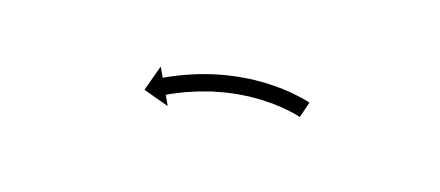

<svg xmlns="http://www.w3.org/2000/svg" viewBox="-24 -333 509 222"><g transform="rotate(15 231.0 -222.5)"><path d="M324.5 -222.7C325 -222.6 325.4 -222.4 325.9 -222.3L332.4 -241.1C331.9 -241.3 331.4 -241.5 330.9 -241.7C330.9 -241.7 330.9 -241.7 330.8 -241.7C330.8 -241.7 330.7 -241.7 330.7 -241.7C329 -242.3 327.3 -242.8 325.6 -243.3C325.6 -243.3 325.5 -243.3 325.5 -243.3C325.4 -243.3 325.4 -243.3 325.4 -243.3C322.7 -244 319.9 -244.7 317.1 -245.3C317.1 -245.3 317.1 -245.3 317 -245.3C317 -245.3 317 -245.3 317 -245.3C313.3 -246.1 309.7 -246.8 306.1 -247.4C306.1 -247.4 306 -247.4 306 -247.4C305.9 -247.4 305.9 -247.4 305.9 -247.4C301.5 -248 297.2 -248.6 292.8 -249C292.8 -249 292.8 -249 292.7 -249.1C292.7 -249.1 292.6 -249.1 292.6 -249.1C287.8 -249.5 282.9 -249.8 278 -250C278 -250 277.9 -250 277.9 -250C277.8 -250 277.8 -250 277.8 -250C272.5 -250.1 267.3 -250.1 262.1 -250C262.1 -250 262 -250 262 -250C261.9 -250 261.9 -250 261.9 -250C256.5 -249.7 251.1 -249.3 245.7 -248.8C245.7 -248.8 245.6 -248.8 245.6 -248.8C245.5 -248.8 245.5 -248.8 245.5 -248.8C240.1 -248.2 234.7 -247.5 229.4 -246.6C229.4 -246.6 229.3 -246.6 229.3 -246.6C229.2 -246.6 229.2 -246.6 229.2 -246.6C224 -245.7 218.9 -244.6 213.8 -243.5C213.8 -243.5 213.7 -243.5 213.7 -243.5C213.6 -243.4 213.6 -243.4 213.6 -243.4C208.8 -242.3 204.1 -241 199.4 -239.7C199.4 -239.7 199.3 -239.6 199.3 -239.6C199.2 -239.6 199.2 -239.6 199.2 -239.6C195 -238.3 190.8 -237 186.7 -235.5C186.7 -235.5 186.6 -235.5 186.6 -235.5C186.6 -235.5 186.5 -235.5 186.5 -235.5C183 -234.2 179.5 -232.9 176.1 -231.6C176.1 -231.6 176.1 -231.6 176 -231.6C176 -231.5 176 -231.5 176 -231.5C173.3 -230.5 170.7 -229.4 168 -228.2C168 -228.2 168 -228.2 168 -228.2C168 -228.2 168 -228.2 168 -228.2C166.3 -227.4 164.6 -226.7 162.9 -225.9C162.9 -225.9 162.9 -225.9 162.9 -225.9C162.9 -225.9 162.9 -225.9 162.9 -225.9C162.3 -225.6 161.7 -225.4 161.1 -225.1L155.5 -237L144.3 -206.2L175.1 -195L169.6 -207C170.1 -207.2 170.7 -207.5 171.3 -207.8C171.3 -207.8 171.3 -207.7 171.3 -207.7C171.2 -207.7 171.2 -207.7 171.2 -207.7C172.8 -208.5 174.4 -209.2 176 -209.9C176 -209.9 176 -209.9 176 -209.9C176 -209.9 176 -209.9 176 -209.9C178.5 -210.9 181 -212 183.5 -213C183.5 -213 183.5 -213 183.4 -213C183.4 -213 183.4 -213 183.4 -213C186.7 -214.2 190 -215.5 193.3 -216.7C193.3 -216.7 193.3 -216.7 193.2 -216.7C193.2 -216.6 193.2 -216.6 193.2 -216.6C197.1 -218 201.1 -219.3 205 -220.5C205 -220.5 205 -220.5 205 -220.5C204.9 -220.4 204.9 -220.4 204.9 -220.4C209.3 -221.7 213.8 -222.9 218.3 -224C218.3 -224 218.3 -224 218.2 -224C218.2 -224 218.1 -224 218.1 -224C223 -225 227.9 -226 232.7 -226.9C232.7 -226.9 232.7 -226.9 232.6 -226.9C232.6 -226.9 232.5 -226.9 232.5 -226.9C237.6 -227.7 242.6 -228.4 247.7 -228.9C247.7 -228.9 247.7 -228.9 247.6 -228.9C247.6 -228.9 247.5 -228.9 247.5 -228.9C252.6 -229.4 257.7 -229.7 262.8 -230C262.8 -230 262.7 -230 262.7 -230C262.6 -230 262.6 -230 262.6 -230C267.5 -230.1 272.4 -230.1 277.4 -230C277.4 -230 277.3 -230 277.3 -230C277.2 -230 277.2 -230 277.2 -230C281.8 -229.8 286.4 -229.5 290.9 -229.1C290.9 -229.1 290.9 -229.1 290.8 -229.1C290.8 -229.2 290.7 -229.2 290.7 -229.2C294.8 -228.7 298.9 -228.2 303 -227.6C303 -227.6 302.9 -227.6 302.9 -227.6C302.8 -227.6 302.8 -227.6 302.8 -227.6C306.2 -227.1 309.5 -226.5 312.9 -225.8C312.9 -225.8 312.9 -225.8 312.8 -225.8C312.8 -225.8 312.7 -225.8 312.7 -225.8C315.3 -225.2 317.8 -224.6 320.3 -224C320.3 -224 320.3 -224 320.2 -224C320.2 -224 320.1 -224 320.1 -224C321.7 -223.6 323.2 -223.1 324.7 -222.7C324.7 -222.7 324.7 -222.7 324.6 -222.7C324.6 -222.7 324.5 -222.7 324.5 -222.7Z"/></g></svg>

Font: FRB American Cursive Just Arrows Medium
Style: Italic
Weight: 500
Italic angle: -25°
Version: Version 2.0;Modular Font Editor K font №1